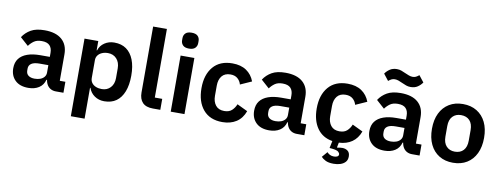

<svg xmlns="http://www.w3.org/2000/svg" viewBox="-73 -1147 4580 1759"><g transform="rotate(10 2217.5 -267.5)"><path d="M529 0H458Q429 0 406.5 -13.5Q384 -27 371.5 -53Q359 -79 359 -114V-125L391 -90H355Q342 -40 301.5 -14Q261 12 203 12Q123 12 80 -30.5Q37 -73 37 -142Q37 -196 63.5 -231Q90 -266 140 -284Q190 -302 260 -302H349V-340Q349 -383 326 -407.5Q303 -432 252 -432Q207 -432 179.5 -412.5Q152 -393 133 -366L57 -434Q86 -479 134 -506.5Q182 -534 261 -534Q366 -534 421.5 -485.5Q477 -437 477 -348V-102H529ZM349 -225H267Q217 -225 192 -208.5Q167 -192 167 -161V-144Q167 -113 188 -97Q209 -81 246 -81Q275 -81 298 -89.5Q321 -98 335 -115Q349 -132 349 -156Z M633 200V-522H761V-436H765Q779 -481 818.5 -507.5Q858 -534 909 -534Q976 -534 1021 -502Q1066 -470 1090 -409.5Q1114 -349 1114 -262Q1114 -175 1090 -113.5Q1066 -52 1021 -20Q976 12 909 12Q858 12 819 -15Q780 -42 765 -87H761V200ZM868 -94Q918 -94 949 -127.5Q980 -161 980 -216V-306Q980 -362 949 -395.5Q918 -429 868 -429Q838 -429 813.5 -418.5Q789 -408 775 -389Q761 -370 761 -345V-179Q761 -152 775 -133Q789 -114 813.5 -104Q838 -94 868 -94Z M1430 0H1361Q1296 0 1264.5 -33Q1233 -66 1233 -126V-740H1361V-102H1430Z M1591 -598Q1552 -598 1534 -616.5Q1516 -635 1516 -662V-682Q1516 -710 1534 -728Q1552 -746 1591 -746Q1630 -746 1648 -728Q1666 -710 1666 -682V-662Q1666 -635 1648 -616.5Q1630 -598 1591 -598ZM1527 0V-522H1655V0Z M2008 12Q1892 12 1829.5 -62Q1767 -136 1767 -262Q1767 -387 1829.5 -460.5Q1892 -534 2008 -534Q2087 -534 2138.5 -499Q2190 -464 2213 -402L2108 -355Q2099 -388 2074 -409.5Q2049 -431 2008 -431Q1955 -431 1928 -397.5Q1901 -364 1901 -308V-213Q1901 -159 1928 -125Q1955 -91 2008 -91Q2053 -91 2078.5 -114.5Q2104 -138 2118 -173L2216 -126Q2191 -57 2137.5 -22.5Q2084 12 2008 12Z M2770 0H2699Q2670 0 2647.5 -13.5Q2625 -27 2612.5 -53Q2600 -79 2600 -114V-125L2632 -90H2596Q2583 -40 2542.5 -14Q2502 12 2444 12Q2364 12 2321 -30.5Q2278 -73 2278 -142Q2278 -196 2304.5 -231Q2331 -266 2381 -284Q2431 -302 2501 -302H2590V-340Q2590 -383 2567 -407.5Q2544 -432 2493 -432Q2448 -432 2420.5 -412.5Q2393 -393 2374 -366L2298 -434Q2327 -479 2375 -506.5Q2423 -534 2502 -534Q2607 -534 2662.5 -485.5Q2718 -437 2718 -348V-102H2770ZM2590 -225H2508Q2458 -225 2433 -208.5Q2408 -192 2408 -161V-144Q2408 -113 2429 -97Q2450 -81 2487 -81Q2516 -81 2539 -89.5Q2562 -98 2576 -115Q2590 -132 2590 -156Z M3080 -534Q3159 -534 3210.5 -499Q3262 -464 3285 -402L3180 -355Q3171 -388 3146 -409.5Q3121 -431 3080 -431Q3027 -431 3000 -397.5Q2973 -364 2973 -308V-213Q2973 -159 3000 -125Q3027 -91 3080 -91Q3125 -91 3150.5 -114.5Q3176 -138 3190 -173L3288 -126Q3264 -60 3214 -25.5Q3164 9 3093 12L3084 57L3088 60Q3099 57 3110.5 55.5Q3122 54 3133 54Q3163 54 3184 70Q3205 86 3205 122Q3205 154 3187 173.5Q3169 193 3140.5 202Q3112 211 3079 211Q3030 211 3002.5 196.5Q2975 182 2962 167L3006 116Q3016 128 3032 136.5Q3048 145 3070 145Q3089 145 3101.5 138.5Q3114 132 3114 118Q3114 106 3100.5 94Q3087 82 3041 77L3018 75L3032 8Q2939 -7 2889 -78.5Q2839 -150 2839 -262Q2839 -387 2901.5 -460.5Q2964 -534 3080 -534Z M3842 0H3771Q3742 0 3719.5 -13.5Q3697 -27 3684.5 -53Q3672 -79 3672 -114V-125L3704 -90H3668Q3655 -40 3614.5 -14Q3574 12 3516 12Q3436 12 3393 -30.5Q3350 -73 3350 -142Q3350 -196 3376.5 -231Q3403 -266 3453 -284Q3503 -302 3573 -302H3662V-340Q3662 -383 3639 -407.5Q3616 -432 3565 -432Q3520 -432 3492.5 -412.5Q3465 -393 3446 -366L3370 -434Q3399 -479 3447 -506.5Q3495 -534 3574 -534Q3679 -534 3734.5 -485.5Q3790 -437 3790 -348V-102H3842ZM3662 -225H3580Q3530 -225 3505 -208.5Q3480 -192 3480 -161V-144Q3480 -113 3501 -97Q3522 -81 3559 -81Q3588 -81 3611 -89.5Q3634 -98 3648 -115Q3662 -132 3662 -156ZM3651 -604Q3628 -604 3609.5 -611Q3591 -618 3573 -626Q3551 -636 3533.5 -642.5Q3516 -649 3498 -649Q3481 -649 3468 -642.5Q3455 -636 3439 -623L3392 -683Q3409 -708 3436 -726Q3463 -744 3501 -744Q3525 -744 3543 -737Q3561 -730 3579 -722Q3601 -712 3619 -705.5Q3637 -699 3654 -699Q3671 -699 3684 -705.5Q3697 -712 3713 -725L3760 -665Q3743 -640 3716.5 -622Q3690 -604 3651 -604Z M4153 12Q4079 12 4024.5 -21.5Q3970 -55 3940.5 -116.5Q3911 -178 3911 -262Q3911 -346 3940.5 -406.5Q3970 -467 4024.5 -500.5Q4079 -534 4153 -534Q4228 -534 4282.5 -500.5Q4337 -467 4366.5 -406.5Q4396 -346 4396 -262Q4396 -178 4366.5 -116.5Q4337 -55 4282.5 -21.5Q4228 12 4153 12ZM4153 -91Q4204 -91 4233 -122.5Q4262 -154 4262 -213V-310Q4262 -369 4233 -400Q4204 -431 4153 -431Q4104 -431 4074.5 -400Q4045 -369 4045 -310V-213Q4045 -154 4074.5 -122.5Q4104 -91 4153 -91Z"/></g></svg>

Font: IBM Plex Sans SemiBold
Style: Regular
Weight: 600
Designer: Mike Abbink, Paul van der Laan, Pieter van Rosmalen
Foundry: Bold Monday
Version: Version 3.201